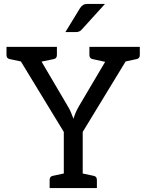

<svg xmlns="http://www.w3.org/2000/svg" viewBox="-20 -955 743 975"><path d="M232 0V-41Q232 -59 248 -62L304 -74V-285L86 -643L29 -655Q13 -658 13 -676V-717H269V-676Q269 -658 253 -655L191 -642L324 -416Q335 -398 341 -382.5Q347 -367 353 -352Q358 -368 364.5 -383.5Q371 -399 381 -416L514 -641L450 -655Q434 -658 434 -676V-717H690V-676Q690 -658 674 -655L618 -643L400 -285V-74L456 -62Q472 -59 472 -41V0ZM312 -792 386 -913Q393 -924 401.5 -929.5Q410 -935 426 -935H513L396 -806Q385 -792 365 -792Z"/></svg>

Font: Aleo
Style: Regular
Weight: 400
Designer: Alessio Laiso
Foundry: Alessio Laiso
Version: Version 2.001; ttfautohint (v1.8.4.7-5d5b);gftools[0.9.29]